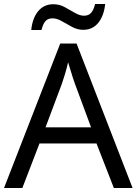

<svg xmlns="http://www.w3.org/2000/svg" viewBox="-20 -933 679 953"><path d="M545 0 459 -221H176L91 0H0L279 -717H360L638 0ZM352 -517Q349 -525 342 -546Q335 -567 328.5 -589.5Q322 -612 318 -624Q311 -593 302 -563.5Q293 -534 287 -517L206 -301H432ZM135 -784Q141 -843 169.5 -877.5Q198 -912 245 -912Q275 -912 301.5 -897.5Q328 -883 352 -869Q376 -855 397 -855Q420 -855 432.5 -869.5Q445 -884 452 -913H502Q496 -855 468 -820Q440 -785 393 -785Q365 -785 338.5 -799Q312 -813 287.5 -827.5Q263 -842 241 -842Q217 -842 205 -827.5Q193 -813 186 -784Z"/></svg>

Font: Noto Sans Hebrew Droid SemiBold
Style: Regular
Weight: 600
Designer: Monotype Design Team
Foundry: Monotype Imaging Inc.
Version: Version 1.100; ttfautohint (v1.8.4.7-5d5b)